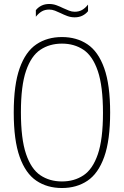

<svg xmlns="http://www.w3.org/2000/svg" viewBox="-20 -935 622 964"><path d="M291 9Q217 9 162.8 -27.5Q108.5 -64 78.8 -147.2Q49 -230.5 49 -370Q49 -509.5 78.8 -592.8Q108.5 -676 162.8 -712.5Q217 -749 291 -749Q365 -749 419.2 -712.5Q473.5 -676 503.2 -592.8Q533 -509.5 533 -370Q533 -230.5 503.2 -147.2Q473.5 -64 419.2 -27.5Q365 9 291 9ZM291 -24Q353 -24 399.2 -54.8Q445.5 -85.5 471.2 -160.5Q497 -235.5 497 -368Q497 -502.5 471.2 -578.2Q445.5 -654 399.2 -685Q353 -716 291 -716Q229 -716 182.8 -685.2Q136.5 -654.5 110.8 -579.5Q85 -504.5 85 -372Q85 -237.5 110.8 -161.8Q136.5 -86 182.8 -55Q229 -24 291 -24ZM355 -848Q335.5 -848 318 -854.5Q300.5 -861 284.5 -869Q270 -876 255.8 -881.5Q241.5 -887 227 -887Q206 -887 190.2 -878Q174.5 -869 160 -851V-884Q171.5 -898.5 188.5 -906.8Q205.5 -915 227 -915Q246.5 -915 264 -908.5Q281.5 -902 297.5 -894Q312 -887.5 326.2 -881.8Q340.5 -876 355 -876Q376 -876 392 -885Q408 -894 422 -912V-879Q411 -865 394 -856.5Q377 -848 355 -848Z"/></svg>

Font: Encode Sans Condensed Thin
Style: Regular
Weight: 100
Width: 3
Designer: Multiple Designers
Foundry: Impallari Type
Version: Version 3.000; ttfautohint (v1.8.3) -l 8 -r 50 -G 200 -x 14 